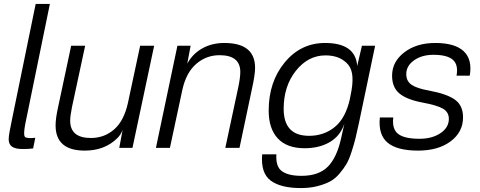

<svg xmlns="http://www.w3.org/2000/svg" viewBox="-20 -750 2435 974"><path d="M108 -120Q98 -67 106 -56.5Q114 -46 159 -51L148 3Q126 6 96 6Q58 6 41 -6Q24 -18 24 -44Q24 -66 41 -145L161 -730H233Z M410 14Q262 14 262 -114Q262 -150 275 -208L341 -518H412L345 -206Q336 -161 336 -138Q336 -50 441 -50Q509 -50 559 -93.5Q609 -137 629 -228L691 -518H762L652 0H585L602 -91Q593 -67 577 -51Q513 14 410 14Z M947 -518 930 -427Q957 -477 1006 -504.5Q1055 -532 1118 -532Q1274 -532 1274 -406Q1274 -370 1257 -294L1195 0H1123L1188 -304Q1199 -355 1199 -385Q1199 -470 1094 -470Q1026 -470 975 -425.5Q924 -381 905 -294L842 0H771L880 -518Z M1800 -122Q1790 -75 1783 -47Q1776 -19 1763.5 20Q1751 59 1737.5 82Q1724 105 1702 131Q1680 157 1653.5 171Q1627 185 1589.5 194.5Q1552 204 1506 204Q1404 204 1353 166Q1302 128 1310 33H1382Q1378 96 1411 119Q1444 142 1509 142Q1598 142 1644 94.5Q1690 47 1711 -51L1727 -123Q1707 -61 1653.5 -29.5Q1600 2 1525 2Q1436 2 1389.5 -47.5Q1343 -97 1343 -189Q1343 -335 1424.5 -433.5Q1506 -532 1629 -532Q1784 -532 1792 -415L1816 -518H1883ZM1419 -198Q1419 -61 1548 -61Q1623 -61 1678 -105.5Q1733 -150 1755 -248V-249L1763 -290Q1772 -342 1766 -376.5Q1760 -411 1737.5 -431.5Q1715 -452 1689 -460.5Q1663 -469 1631 -469Q1543 -469 1481 -391Q1419 -313 1419 -198Z M2188 -532Q2288 -532 2332.5 -490Q2377 -448 2363 -366H2296Q2306 -422 2277 -447Q2248 -472 2179 -472Q2120 -472 2080.5 -444Q2041 -416 2041 -374Q2041 -338 2068.5 -319.5Q2096 -301 2159 -290Q2249 -273 2289 -243.5Q2329 -214 2329 -155Q2329 -80 2266 -33Q2203 14 2101 14Q1994 14 1946 -26.5Q1898 -67 1907 -154H1975Q1968 -95 2000 -70.5Q2032 -46 2108 -46Q2172 -46 2214.5 -74.5Q2257 -103 2257 -147Q2257 -181 2227.5 -198.5Q2198 -216 2122 -230Q2043 -245 2006 -276Q1969 -307 1969 -366Q1969 -437 2031 -484.5Q2093 -532 2188 -532Z"/></svg>

Font: Nacelle Light
Style: Italic
Weight: 300
Italic angle: -12°
Designer: Sora Sagano
Foundry: Sora Sagano
Version: Version 1.000;FEAKit 1.0